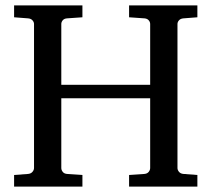

<svg xmlns="http://www.w3.org/2000/svg" viewBox="-20 -691 783 711"><path d="M458 0V-43L515.1 -46.9Q525.4 -47.9 530.8 -54.7Q536.1 -61.5 536.1 -68.8V-327.1H207V-68.8Q207 -61.5 212.2 -54.7Q217.3 -47.9 228 -46.9L285.2 -43V0H32.2V-43L84 -46.9Q94.7 -47.9 100.3 -54.7Q106 -61.5 106 -68.8V-602.1Q106 -609.4 100.3 -615.7Q94.7 -622.1 84 -623L32.2 -627V-670.9H285.2V-627L228 -623Q217.3 -622.1 212.2 -615.7Q207 -609.4 207 -602.1V-377H536.1V-602.1Q536.1 -609.4 530.8 -615.7Q525.4 -622.1 515.1 -623L458 -627V-670.9H710.9V-627L659.2 -623Q648.4 -622.1 642.8 -615.7Q637.2 -609.4 637.2 -602.1V-68.8Q637.2 -61.5 642.8 -54.7Q648.4 -47.9 659.2 -46.9L710.9 -43V0Z"/></svg>

Font: Charis SIL
Style: Regular
Weight: 400
Foundry: SIL International
Version: Version 4.112